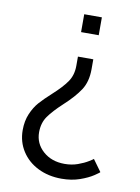

<svg xmlns="http://www.w3.org/2000/svg" viewBox="-82 -559 602 825"><g transform="rotate(10 219.5 -146.5)"><path d="M295 -425H218V-503H295ZM290 -276Q290 -221 266 -184.5Q242 -148 196 -106Q156 -69 135.5 -40Q115 -11 115 30Q115 79 152 112Q189 145 246 145Q277 145 303.5 135.5Q330 126 348.5 114.5Q367 103 367 102L404 153Q404 155 381.5 170Q359 185 323.5 197.5Q288 210 244 210Q187 210 141.5 187.5Q96 165 70 124.5Q44 84 44 33Q44 -7 57.5 -38.5Q71 -70 90 -91.5Q109 -113 141 -142Q182 -179 202.5 -208.5Q223 -238 223 -279V-319H290Z"/></g></svg>

Font: Museo Sans Light
Style: Regular
Weight: 300
Designer: Jos Buivenga
Foundry: Jos Buivenga & Rosetta Type Foundry (extension, remastering)
Version: Version 3.600;PS 1.000;hotconv 1.0.88;makeotf.lib2.5.647800;